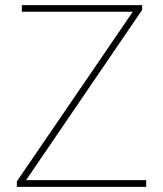

<svg xmlns="http://www.w3.org/2000/svg" viewBox="-20 -731 638 751"><path d="M65.4 -685.1V-710.9H536.1V-692.4L82 -26.4H551.8V0H45.9V-21.5L499.5 -685.1Z"/></svg>

Font: Mardoto Thin
Style: Regular
Weight: 250
Designer: Christian Robertson, Vahan Hovhannisyan
Foundry: Google
Version: Version 1.000